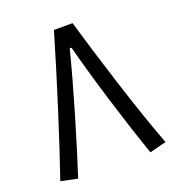

<svg xmlns="http://www.w3.org/2000/svg" viewBox="-128 -803 842 912"><g transform="rotate(-20 293.0 -346.5)"><path d="M339.8 -698.2H245.6C182.1 -480.5 89.8 -190.9 28.3 -12.7L112.3 4.9C163.6 -153.8 241.7 -412.6 286.1 -590.3H295.4C336.4 -429.7 415 -174.3 477.5 4.9L561.5 -16.6C489.7 -203.6 391.6 -520.5 339.8 -698.2Z"/></g></svg>

Font: Cascadia Code SemiLight
Style: Regular
Weight: 350
Monospace: yes
Designer: Aaron Bell
Foundry: Saja Typeworks
Version: Version 2404.023